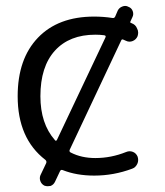

<svg xmlns="http://www.w3.org/2000/svg" viewBox="-20 -609 561 652"><path d="M362.3 -547.9Q368.2 -546.9 371.1 -552.7L379.9 -573.2Q384.8 -583 395.5 -586.9Q400.4 -588.9 405.3 -588.9Q411.1 -588.9 416 -585.9Q426.8 -582 430.7 -571.3Q434.6 -560.5 429.7 -550.8L422.9 -536.1Q420.9 -532.2 424.8 -531.2Q425.8 -530.3 426.8 -530.3Q440.4 -525.4 445.3 -512.7Q449.2 -505.9 449.2 -498Q449.2 -493.2 447.3 -486.3Q442.4 -474.6 430.7 -469.7Q418.9 -464.8 407.2 -470.7Q402.3 -472.7 398.4 -474.6Q393.6 -476.6 391.6 -471.7L216.8 -100.6Q213.9 -93.8 220.7 -90.8Q256.8 -72.3 303.7 -72.3Q357.4 -72.3 408.2 -92.8Q419.9 -97.7 431.2 -93.3Q442.4 -88.9 447.3 -77.1Q449.2 -71.3 449.2 -65.4Q449.2 -58.6 446.3 -52.7Q440.4 -40 428.7 -36.1Q366.2 -12.7 299.8 -12.7Q240.2 -12.7 193.4 -31.2Q186.5 -34.2 183.6 -27.3L167 7.8Q162.1 18.6 151.4 22.5Q146.5 23.4 141.6 23.4Q136.7 23.4 130.9 21.5Q121.1 16.6 117.2 6.3Q113.3 -3.9 117.2 -13.7L136.7 -54.7Q139.6 -61.5 133.8 -66.4Q40 -138.7 40 -282.2Q40 -409.2 108.9 -481Q177.7 -552.7 299.8 -552.7Q331.1 -552.7 362.3 -547.9ZM166 -133.8Q168 -130.9 169.9 -130.9Q171.9 -130.9 173.8 -134.8L337.9 -481.4Q338.9 -483.4 338.9 -485.4Q338.9 -488.3 334 -489.3Q319.3 -491.2 303.7 -491.2Q215.8 -491.2 166.5 -437Q117.2 -382.8 117.2 -282.2Q117.2 -189.5 166 -133.8Z"/></svg>

Font: Gen Jyuu Gothic Normal
Style: Regular
Weight: 300
Designer: [Source Han Sans]
Ryoko NISHIZUKA  (kana & ideographs); Paul D. Hunt (Latin, Greek & Cyrillic); Wenlong ZHANG  (bopomofo
Version: Version 1.002.20150607